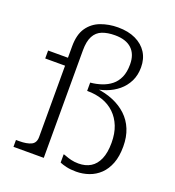

<svg xmlns="http://www.w3.org/2000/svg" viewBox="-140 -880 909 1000"><g transform="rotate(20 314.0 -380.5)"><path d="M42 -533H187V-489H42ZM325 -427 362 -442V-422L346 -434Q398 -428 441 -410Q484 -392 515.5 -362.5Q547 -333 564 -291.5Q581 -250 581 -197Q581 -142 566 -103Q551 -64 525 -39Q499 -14 465 -2Q431 10 394 10Q363 10 339.5 4.5Q316 -1 303 -7V-53Q307 -53 319.5 -48Q332 -43 350.5 -38.5Q369 -34 391 -34Q430 -34 458 -51Q486 -68 501.5 -103.5Q517 -139 517 -194Q517 -246 501.5 -285Q486 -324 458 -351Q430 -378 391.5 -391.5Q353 -405 307 -405H305V-451Q338 -454 367.5 -464Q397 -474 419.5 -492Q442 -510 455 -539Q468 -568 468 -611Q468 -667 436 -697Q404 -727 343 -727Q302 -727 272.5 -715.5Q243 -704 227.5 -675Q212 -646 212 -596V0H44V-38H62Q104 -38 128 -49.5Q152 -61 152 -94V-596Q152 -662 178.5 -700Q205 -738 249 -754.5Q293 -771 344 -771Q401 -771 442 -751.5Q483 -732 505 -697.5Q527 -663 527 -616Q527 -572 510 -538Q493 -504 464.5 -480.5Q436 -457 400 -443.5Q364 -430 325 -427Z"/></g></svg>

Font: Roboto Serif 20pt ExtraLight
Style: Regular
Weight: 250
Version: Version 1.008